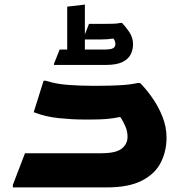

<svg xmlns="http://www.w3.org/2000/svg" viewBox="-20 -817 800 837"><path d="M36 -11 89 -149H422Q485 -149 510.5 -169Q536 -189 536 -221Q536 -244 526.5 -266.5Q517 -289 504 -307Q469 -300 440.5 -298Q412 -296 380 -296H341Q296 -296 236.5 -302Q177 -308 127 -328L170 -465H180Q223 -451 275.5 -447Q328 -443 378 -443H410Q458 -443 503.5 -445.5Q549 -448 579 -455H591Q616 -430 643 -392Q670 -354 688 -309Q706 -264 706 -217Q706 -159 681.5 -109.5Q657 -60 599.5 -30Q542 0 444 0H36ZM560 -624Q560 -600 549.5 -579.5Q539 -559 513.5 -546.5Q488 -534 442 -534H215V-538L240 -601H273V-788L350 -797V-667L368 -713H435Q455 -713 473.5 -713.5Q492 -714 504 -717H512Q527 -702 543.5 -677.5Q560 -653 560 -624ZM421 -645H350V-601H434Q462 -601 472.5 -606.5Q483 -612 483 -625Q483 -630 481 -637.5Q479 -645 473 -649Q451 -645 421 -645Z"/></svg>

Font: Kufam
Style: Bold Italic
Weight: 700
Italic angle: -11°
Designer: Artur Schmal
Foundry: Original Type
Version: Version 1.301; ttfautohint (v1.8.3)